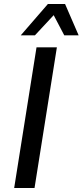

<svg xmlns="http://www.w3.org/2000/svg" viewBox="-20 -942 414 962"><path d="M51 0 163 -705H265L153 0ZM84 -765 220 -922H306L374 -765H302L249 -866L155 -765Z"/></svg>

Font: Nunito Sans 7pt Condensed SemiBold
Style: Italic
Weight: 600
Width: 3
Italic angle: -9°
Designer: Vernon Adams
Foundry: Vernon Adams
Version: Version 3.101;gftools[0.9.27]